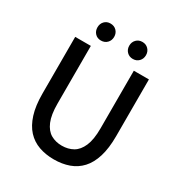

<svg xmlns="http://www.w3.org/2000/svg" viewBox="-213 -1073 1159 1234"><g transform="rotate(30 366.5 -455.5)"><path d="M367 14Q306 14 255.5 -4Q205 -22 169 -61Q133 -100 113 -163Q93 -226 93 -316V-737H209V-309Q209 -226 229.5 -177.5Q250 -129 285.5 -108.5Q321 -88 367 -88Q414 -88 450 -108.5Q486 -129 507 -177.5Q528 -226 528 -309V-737H640V-316Q640 -226 620.5 -163Q601 -100 565 -61Q529 -22 478.5 -4Q428 14 367 14ZM247 -799Q220 -799 203 -817Q186 -835 186 -862Q186 -889 203 -907Q220 -925 247 -925Q275 -925 292.5 -907Q310 -889 310 -862Q310 -835 292.5 -817Q275 -799 247 -799ZM484 -799Q457 -799 439.5 -817Q422 -835 422 -862Q422 -889 439.5 -907Q457 -925 484 -925Q511 -925 528.5 -907Q546 -889 546 -862Q546 -835 528.5 -817Q511 -799 484 -799Z"/></g></svg>

Font: Noto Sans SC Medium
Style: Regular
Weight: 500
Designer: Ryoko NISHIZUKA  (kana, bopomofo & ideographs); Paul D. Hunt (Latin, Greek & Cyrillic); Sandoll Communications , Soo-you
Foundry: Adobe
Version: Version 2.004-H2;hotconv 1.0.118;makeotfexe 2.5.65603